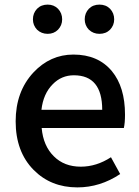

<svg xmlns="http://www.w3.org/2000/svg" viewBox="-20 -801 605 834"><path d="M126 -63Q48 -142 48 -274Q48 -403 125 -486Q198 -564 299 -564Q406 -564 466 -492Q523 -423 523 -303Q523 -267 518 -245H161Q168 -167 214 -122Q259 -77 331 -77Q399 -77 462 -118L502 -45Q415 13 316 13Q201 13 126 -63ZM424 -324Q424 -474 301 -474Q247 -474 209 -435Q168 -394 160 -324ZM141 -672Q123 -691 123 -717Q123 -744 141 -763Q159 -781 187 -781Q214 -781 232 -763Q250 -744 250 -717Q250 -691 232 -672Q214 -654 187 -654Q160 -654 141 -672ZM366 -672Q348 -691 348 -717Q348 -744 366 -763Q384 -781 412 -781Q440 -781 458 -763Q476 -744 476 -717Q476 -691 458 -672Q440 -654 412 -654Q385 -654 366 -672Z"/></svg>

Font: Noto Sans S Chinese Medium
Style: Regular
Weight: 500
Designer: Ryoko NISHIZUKA  (kana & ideographs); Paul D. Hunt (Latin, Greek & Cyrillic); Wenlong ZHANG  (bopomofo); Sandoll Communi
Foundry: Adobe Systems Incorporated
Version: Version 1.000;PS 1;hotconv 1.0.78;makeotf.lib2.5.61930